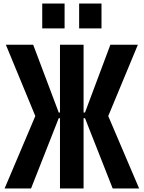

<svg xmlns="http://www.w3.org/2000/svg" viewBox="-20 -1062 810 1082"><path d="M6 0 179 -408 13 -810H167L311 -428H318V-810H451V-428H459L602 -810H757L590 -408L764 0H615L459 -396H451V0H318V-396H311L155 0ZM426 -902V-1042H552V-902ZM218 -902V-1042H344V-902Z"/></svg>

Font: Oswald SemiBold
Style: Regular
Weight: 600
Designer: Vernon Adams
Foundry: Vernon Adams
Version: Version 4.103;gftools[0.9.33.dev8+g029e19f]